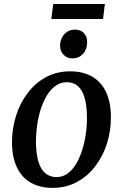

<svg xmlns="http://www.w3.org/2000/svg" viewBox="-20 -922 610 954"><path d="M328.5 -567.5Q393.5 -567.5 438.5 -541Q483.5 -514.5 507.2 -463.8Q531 -413 531 -340Q531.5 -271.5 511.2 -208.2Q491 -145 453 -95.5Q415 -46 361.5 -17.2Q308 11.5 242 11.5Q178 11.5 132.8 -14.5Q87.5 -40.5 63.8 -90.8Q40 -141 39.5 -213Q39.5 -282.5 59.5 -346.2Q79.5 -410 117.5 -460Q155.5 -510 208.8 -538.8Q262 -567.5 328.5 -567.5ZM312 -513.5Q280 -513.5 255.2 -495.2Q230.5 -477 212.2 -446.5Q194 -416 182 -377.8Q170 -339.5 164.2 -298.5Q158.5 -257.5 158.5 -219.5Q159 -157.5 171 -118.2Q183 -79 206 -60.5Q229 -42 260.5 -42Q291.5 -42 316 -60Q340.5 -78 358.8 -108.8Q377 -139.5 388.8 -177.8Q400.5 -216 406.5 -256.8Q412.5 -297.5 412 -336Q412 -398 400.2 -437Q388.5 -476 366.5 -494.8Q344.5 -513.5 312 -513.5ZM339 -632Q313 -632 295.5 -650.2Q278 -668.5 278.5 -697Q279.5 -730.5 300.2 -752.8Q321 -775 353 -775Q380.5 -775 397 -757.2Q413.5 -739.5 413 -713Q413 -677.5 392.8 -654.8Q372.5 -632 339 -632ZM244.5 -902H501L492 -827.5H235Z"/></svg>

Font: Merriweather 20pt Medium
Style: Italic
Weight: 500
Italic angle: -7.8°
Version: Version 2.101